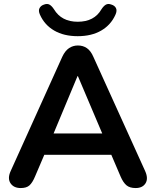

<svg xmlns="http://www.w3.org/2000/svg" viewBox="-20 -943 787 971"><path d="M373 -760Q303 -760 254 -788.5Q205 -817 182 -869Q173 -889 180 -902Q187 -915 203 -920Q219 -926 230.5 -919.5Q242 -913 253 -896Q291 -833 373 -833Q457 -833 493 -896Q504 -913 515.5 -919.5Q527 -926 543 -920Q560 -915 566.5 -902Q573 -889 564 -869Q541 -817 492 -788.5Q443 -760 373 -760ZM85 8Q49 8 33 -16.5Q17 -41 34 -78L295 -656Q309 -686 329 -699.5Q349 -713 374 -713Q400 -713 419.5 -699.5Q439 -686 452 -656L714 -78Q731 -40 716 -16Q701 8 666 8Q636 8 619.5 -6Q603 -20 590 -50L543 -160H204L157 -50Q144 -19 129 -5.5Q114 8 85 8ZM372 -558 251 -268H497L374 -558Z"/></svg>

Font: Chiron GoRound TC SB
Style: Regular
Weight: 500
Designer: Ryoko NISHIZUKA 西塚涼子 (kana, bopomofo & ideographs); Paul D. Hunt (Latin, Greek & Cyrillic); Sandoll Communications 산돌커뮤니
Foundry: Adobe
Version: Version 1.000;hotconv 1.1.1;makeotfexe 2.6.0